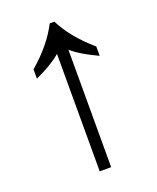

<svg xmlns="http://www.w3.org/2000/svg" viewBox="-131 -771 698 851"><g transform="rotate(-20 218.0 -346.0)"><path d="M191 0V-554Q152 -519 70 -481V-525Q163 -605 207 -692H229Q273 -605 366 -525V-481Q284 -519 245 -554V0Z"/></g></svg>

Font: uhindi25
Style: Book
Weight: 400
Designer: Jelle Bosma - Monotype Design Team
Foundry: Monotype Imaging Inc.
Version: Version 2.003